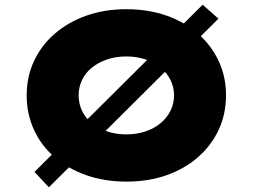

<svg xmlns="http://www.w3.org/2000/svg" viewBox="-20 -759 1076 813"><path d="M187 34 126 -31 838 -739 905 -680ZM516 10Q422 10 344.5 -17.5Q267 -45 210.5 -94Q154 -143 123.5 -210Q93 -277 93 -355Q93 -434 124 -500.5Q155 -567 211.5 -616Q268 -665 345 -692.5Q422 -720 515 -720Q608 -720 685 -693Q762 -666 818.5 -616.5Q875 -567 906 -500.5Q937 -434 937 -356Q937 -276 906 -209.5Q875 -143 818.5 -93.5Q762 -44 685 -17Q608 10 516 10ZM515 -190Q559 -190 596 -202.5Q633 -215 660 -237.5Q687 -260 702 -290Q717 -320 717 -355Q717 -390 702 -420Q687 -450 660 -472.5Q633 -495 596 -507.5Q559 -520 515 -520Q471 -520 434 -507.5Q397 -495 369.5 -473Q342 -451 327.5 -420.5Q313 -390 313 -355Q313 -320 327.5 -289.5Q342 -259 369.5 -237Q397 -215 434 -202.5Q471 -190 515 -190Z"/></svg>

Font: Lexend Giga Black
Style: Regular
Weight: 900
Designer: Bonnie Shaver-Troup, Thomas Jockin
Foundry: Lexend
Version: Version 1.007